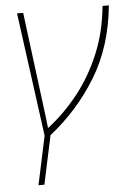

<svg xmlns="http://www.w3.org/2000/svg" viewBox="-53 -568 552 810"><g transform="rotate(-5 223.5 -163.0)"><path d="M77 202 121 -4 50 -528H76L134 -72Q136 -56 136.5 -48.5Q137 -41 138 -36H140Q211 -91 268.5 -164Q326 -237 364 -328.5Q402 -420 412 -528H439Q422 -355 343.5 -226.5Q265 -98 146 -4L102 202Z"/></g></svg>

Font: Noto Sans Thin
Style: Italic
Weight: 100
Italic angle: -12°
Designer: Monotype Design Team
Foundry: Monotype Imaging Inc.
Version: Version 2.013; ttfautohint (v1.8.4.7-5d5b)